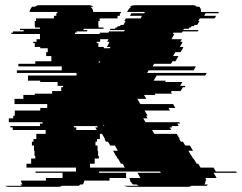

<svg xmlns="http://www.w3.org/2000/svg" viewBox="-79 -720 933 740"><path d="M744 -54 756 -34H712L713 -33Q714 -32 714.5 -29Q715 -26 716 -24H713V-22Q713 -18 712 -15Q711 -12 709 -9H722Q720 -6 717 -4H659Q654 0 646 0H418Q412 0 407 -1.5Q402 -3 398 -4H456Q453 -5 447 -9H434Q429 -13 426.5 -17Q424 -21 422 -23L421 -24H424L419 -34H462L451 -54H541L538 -59H460L459 -61V-59H303V-54H407V-34H343V-24H246Q246 -20 244 -16Q242 -12 240 -9H231Q227 -5 225 -4H160Q155 0 146 0H-45Q-54 0 -59 -4H5Q3 -5 -1 -9H8Q6 -12 4 -16Q2 -20 2 -24H98V-34H162V-54H58V-59H214V-74H23V-89H41V-109H57V-119H54V-139H52V-159H44V-174H50V-184H61V-204H97V-219H-30V-229H-39V-234H75V-244H85V-249H-45V-264H-28V-274H-22V-294H76V-304H103V-319H-23V-339H11V-354H55V-359H122V-369H157V-384H164V-389H143V-404H76V-409H29V-429H216V-439H-14V-449H159V-464H-8V-474H57V-484H119V-504H99V-519H105V-534H76V-539H55V-554H49V-559H62V-569H75V-589H-35V-594H-29V-599H12V-604H-2V-609H75V-614H56V-619H55V-639H60V-649H129V-659H138V-669H142V-674H35Q36 -685 45 -694H56Q62 -700 73 -700H264Q274 -700 281 -694H270Q280 -686 280 -674H387V-669H383V-659H374V-649H305V-639H300V-619H301V-614H320V-609H243V-604H257V-599H216V-594H210V-589H304L307 -594H339L341 -599H399L402 -604H344L347 -609H364L367 -614H372L375 -619H384L386 -624H397L405 -639H400L406 -649H463L468 -659H422L427 -669H477L479 -674H411L413 -678Q418 -688 428 -694H420Q429 -700 444 -700H665Q674 -700 680 -694H689Q696 -687 696 -678Q696 -675 695 -674H764Q764 -673 763.5 -672Q763 -671 763 -669H714L712 -667L708 -659H754L748 -649H691L685 -639H690L681 -624H671L668 -619H659L656 -614H651L648 -609H630L627 -604H686L683 -599H625L622 -594H590L587 -589H593L582 -569H622L616 -559H625L622 -554H623L614 -539H628L625 -534H626L617 -519H597L588 -504H609L597 -484H586L580 -474H515L509 -464H676L667 -449H494L488 -439H718L712 -429H525L513 -409H560L557 -404H624L615 -389H636L633 -384H626L617 -369H582L580 -365L584 -359H517L520 -354H476L485 -339H450L462 -319H588L597 -304H570L576 -294H478L490 -274H484L490 -264H473L482 -249H612L615 -244H604L610 -234H582L585 -229H575L581 -219H507L516 -204H602L614 -184H612L618 -174H626L635 -159H653L665 -139H647L659 -119H660L665 -109H667L679 -89H685L694 -74H744L753 -59H831L834 -54ZM300 -539H321V-534H344L347 -539H333L341 -554H340L343 -559H334L339 -569H307V-559H294V-554H300ZM307 -484H302V-475ZM320 -234H323L320 -241ZM206 -229H215V-219H294L288 -229H298L295 -234H206ZM268 -74H402L394 -89H387L376 -109H374L369 -119H368L357 -139H375L364 -159H346L337 -174H329L324 -184H326L314 -204H306V-184H295V-174H289V-159H297V-139H299V-119H302V-109H286V-89H268Z"/></svg>

Font: Rubik Glitch
Style: Regular
Weight: 400
Designer: Hubert and Fischer, NaN
Foundry: Hubert and Fischer, NaN
Version: Version 2.200